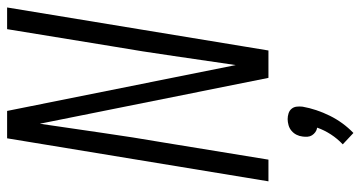

<svg xmlns="http://www.w3.org/2000/svg" viewBox="-257 -518 1014 540"><g transform="rotate(-90 250.0 -248.0)"><path d="M10 0 131 -735H208L337 -92Q350 -179 362.5 -266.5Q375 -354 390 -441L438 -735H499L378 0H301L172 -643Q159 -556 146.5 -468.5Q134 -381 119 -294L71 0ZM146 239 114 209Q130 194 142 175.5Q154 157 161 137Q154 136 148.5 132Q143 128 139.5 122.5Q136 117 135.5 110Q135 103 136 96Q137 87 141 79Q145 71 152 65Q159 59 168 56.5Q177 54 185 54Q193 54 201 56.5Q209 59 214 65Q219 71 220 79Q221 87 220 96Q213 135 194.5 172.5Q176 210 146 239Z"/></g></svg>

Font: Iosevka Term Curly Lt Obl
Style: Regular
Weight: 300
Italic angle: -9°
Designer: Belleve Invis
Foundry: Belleve Invis
Version: Version 32.3.0